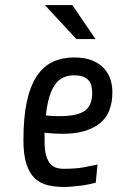

<svg xmlns="http://www.w3.org/2000/svg" viewBox="-20 -735 496 762"><path d="M426 -370Q426 -282 373 -243Q320 -204 231 -204Q211 -204 194.5 -205Q178 -206 157 -208V-172Q157 -138 163.5 -116.5Q170 -95 180.5 -84Q191 -73 204 -69Q217 -65 231 -65Q280 -65 312 -71Q344 -77 367 -82L360 -10Q348 -7 332 -3.5Q316 0 299 2Q282 4 265.5 5.5Q249 7 235 7Q199 7 169.5 0Q140 -7 118.5 -27Q97 -47 85 -83.5Q73 -120 73 -179Q73 -269 86.5 -331.5Q100 -394 126 -433Q152 -472 189.5 -489.5Q227 -507 274 -507Q316 -507 345 -495.5Q374 -484 392 -464.5Q410 -445 418 -420.5Q426 -396 426 -370ZM273 -436Q251 -436 232.5 -428Q214 -420 200 -401.5Q186 -383 176.5 -352.5Q167 -322 162 -277Q177 -275 189.5 -274.5Q202 -274 216 -274Q286 -274 316 -295Q346 -316 346 -366Q346 -380 343 -393Q340 -406 332 -415.5Q324 -425 310 -430.5Q296 -436 273 -436ZM283 -580 158 -715H267L359 -580Z"/></svg>

Font: Share
Style: Italic
Weight: 400
Version: Version 1.002